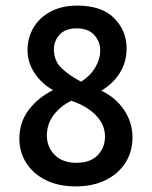

<svg xmlns="http://www.w3.org/2000/svg" viewBox="-20 -653 540 684"><path d="M250 11Q188 11 143 -11.5Q98 -34 73.5 -72.5Q49 -111 49 -159Q49 -217 82 -261Q115 -305 169 -332Q128 -355 103 -393Q78 -431 78 -475Q78 -518 99 -554Q120 -590 160 -611.5Q200 -633 255 -633Q343 -633 387 -588Q431 -543 431 -481Q431 -432 407 -393.5Q383 -355 341 -330Q393 -305 422.5 -260.5Q452 -216 452 -163Q452 -113 427 -73.5Q402 -34 356.5 -11.5Q311 11 250 11ZM269 -362Q301 -382 319 -412Q337 -442 337 -474Q337 -505 315.5 -528.5Q294 -552 253 -552Q213 -552 192.5 -529.5Q172 -507 172 -477Q172 -436 200 -409.5Q228 -383 269 -362ZM252 -73Q302 -73 328 -100Q354 -127 354 -167Q354 -209 321.5 -242.5Q289 -276 234 -294Q195 -275 171 -243Q147 -211 147 -170Q147 -129 175 -101Q203 -73 252 -73Z"/></svg>

Font: Inconsolata SemiBold
Style: Regular
Weight: 600
Monospace: yes
Designer: Raph Levien, Cyreal, Brenton Simpson
Foundry: Raph Levien, Cyreal, Google
Version: Version 3.100; ttfautohint (v1.8.4.7-5d5b)